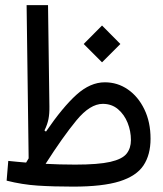

<svg xmlns="http://www.w3.org/2000/svg" viewBox="-20 -713 626 736"><path d="M260.7 2.4Q184.6 2.4 124.8 -1.5Q64.9 -5.4 5.4 -20.5L11.7 -96.2Q28.8 -94.2 45.9 -92.8Q63 -91.3 80.1 -89.8Q85 -98.1 89.8 -106L82 -693.4H164.1L169.4 -304.7Q169.9 -277.8 165.8 -256.6Q161.6 -235.4 150.4 -212.9L156.2 -208.5Q220.7 -302.7 273.4 -350.1Q326.2 -397.5 381.8 -397.5Q430.7 -397.5 470.2 -370.1Q509.8 -342.8 533.4 -293.9Q557.1 -245.1 557.1 -181.2Q557.1 -119.6 530 -78.9Q502.9 -38.1 438.2 -17.8Q373.5 2.4 260.7 2.4ZM154.8 -85Q181.2 -83.5 209.2 -82.8Q237.3 -82 268.1 -82Q356.9 -82 402.8 -92.5Q448.7 -103 465.3 -124Q481.9 -145 481.9 -175.8Q481.9 -210.4 469.2 -242.2Q456.5 -273.9 432.4 -294.4Q408.2 -314.9 374 -314.9Q325.2 -314.9 272.9 -251.5Q220.7 -188 154.8 -85ZM371.1 -474.1 300.8 -544.4 371.1 -615.2 441.4 -544.4Z"/></svg>

Font: Cascadia Code PL SemiLight
Style: Regular
Weight: 350
Monospace: yes
Designer: Aaron Bell
Foundry: Saja Typeworks
Version: Version 2404.023; ttfautohint (v1.8.4)